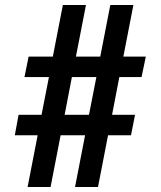

<svg xmlns="http://www.w3.org/2000/svg" viewBox="-20 -745 640 765"><path d="M145.5 -287.5 175 -438H77.5L94 -519.5H190.5L230.5 -725H322.5L282.5 -519.5H379.5L419.5 -725H511.5L471.5 -519.5H561L544 -438H455.5L426.5 -287.5H518L502 -206H410.5L370.5 0H279L319 -206H221.5L181.5 0H90L130 -206H39L54 -287.5ZM334.5 -287.5 364 -438H266.5L237.5 -287.5Z"/></svg>

Font: JuliaMono SemiBold
Style: Regular
Weight: 600
Monospace: yes
Designer: cormullion
Foundry: corm
Version: Version 0.055; ttfautohint (v1.8.4)